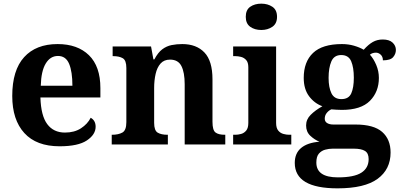

<svg xmlns="http://www.w3.org/2000/svg" viewBox="-20 -790 2190 1050"><path d="M306 10Q179 10 113 -62.5Q47 -135 47 -265Q47 -406 112 -477.5Q177 -549 295 -549Q404 -549 466.5 -488Q529 -427 529 -308V-257H201Q204 -157 238.5 -111Q273 -65 335 -65Q387 -65 423 -88.5Q459 -112 476 -146Q503 -131 503 -97Q503 -54 455 -22Q407 10 306 10ZM376 -321Q376 -398 358 -441Q340 -484 297 -484Q255 -484 230 -442.5Q205 -401 203 -321Z M591 0V-53H593Q627 -53 649 -65Q671 -77 671 -122V-418Q671 -460 651.5 -471.5Q632 -483 599 -483H596V-536H806L819 -465H824Q844 -503 867.5 -520.5Q891 -538 918.5 -543.5Q946 -549 977 -549Q1054 -549 1098 -503Q1142 -457 1142 -356V-124Q1142 -78 1158.5 -65.5Q1175 -53 1209 -53H1212V0H990V-329Q990 -394 972 -429Q954 -464 910 -464Q877 -464 858 -442.5Q839 -421 831 -385.5Q823 -350 823 -309V-118Q823 -76 842.5 -64.5Q862 -53 895 -53H898V0Z M1409 -626Q1373 -626 1348.5 -643.5Q1324 -661 1324 -698Q1324 -736 1348.5 -753Q1373 -770 1409 -770Q1444 -770 1469.5 -753Q1495 -736 1495 -698Q1495 -661 1469.5 -643.5Q1444 -626 1409 -626ZM1255 0V-53H1267Q1282 -53 1298.5 -57.5Q1315 -62 1326.5 -76Q1338 -90 1338 -118V-422Q1338 -449 1326 -462Q1314 -475 1297.5 -479Q1281 -483 1267 -483H1255V-536H1490V-118Q1490 -90 1501.5 -76Q1513 -62 1530 -57.5Q1547 -53 1561 -53H1573V0Z M1826 240Q1592 240 1592 101Q1592 48 1627 19Q1662 -10 1727 -15Q1700 -26 1677 -47.5Q1654 -69 1654 -104Q1654 -137 1679 -162Q1704 -187 1743 -209Q1699 -225 1670 -264Q1641 -303 1641 -364Q1641 -452 1692 -500.5Q1743 -549 1850 -549Q1885 -549 1916 -540Q1947 -531 1969 -518Q1995 -547 2019 -560.5Q2043 -574 2073 -574Q2109 -574 2127 -557Q2145 -540 2145 -517Q2145 -495 2130 -477.5Q2115 -460 2074 -460Q2074 -480 2062 -491Q2050 -502 2036 -502Q2016 -502 2003 -491Q2023 -469 2037.5 -435Q2052 -401 2052 -364Q2052 -288 2003 -238.5Q1954 -189 1850 -189Q1839 -189 1820 -190Q1801 -191 1792 -192Q1778 -186 1767 -172.5Q1756 -159 1756 -141Q1756 -125 1769 -117Q1782 -109 1803 -109H1924Q2024 -109 2070 -68.5Q2116 -28 2116 44Q2116 136 2045 188Q1974 240 1826 240ZM1847 -248Q1887 -248 1901 -279.5Q1915 -311 1915 -365Q1915 -421 1900.5 -455Q1886 -489 1846 -489Q1807 -489 1792 -454Q1777 -419 1777 -364Q1777 -312 1792.5 -280Q1808 -248 1847 -248ZM1828 180Q1916 180 1956 154.5Q1996 129 1996 80Q1996 48 1976 35.5Q1956 23 1915 23H1799Q1779 23 1758.5 28.5Q1738 34 1724 50Q1710 66 1710 99Q1710 180 1828 180Z"/></svg>

Font: Noto Serif Bengali
Style: Bold
Weight: 700
Designer: Juan Bruce, Universal Thirst, Indian Type Foundry and the Monotype Design Team.
Foundry: Monotype Imaging Inc.
Version: Version 2.003; ttfautohint (v1.8.4.7-5d5b)